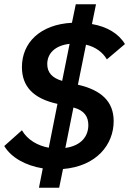

<svg xmlns="http://www.w3.org/2000/svg" viewBox="-20 -800 607 902"><path d="M163 82H258L276 -6C434 -19 514 -121 514 -231C514 -323 456 -377 346 -402L384 -590C429 -580 464 -553 482 -521L567 -593C537 -643 482 -675 412 -687L431 -780H336L318 -693C168 -685 83 -599 83 -485C83 -394 136 -337 250 -312L209 -106C156 -116 109 -143 83 -188L0 -114C33 -59 101 -22 181 -9ZM202 -499C202 -547 236 -586 307 -594L272 -420C224 -434 202 -460 202 -499ZM395 -212C395 -163 365 -116 287 -105L325 -295C378 -281 395 -250 395 -212Z"/></svg>

Font: Braiins Sans SemiBold
Style: Italic
Weight: 600
Italic angle: -11.31°
Designer: Mike Abbink, Paul van der Laan, Pieter van Rosmalen, Jiri Chlebus, Lubos Buracinsky
Foundry: Bold Monday, Sudetype
Version: Version 1.000;hotconv 1.0.109;makeotfexe 2.5.65596